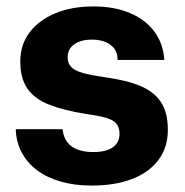

<svg xmlns="http://www.w3.org/2000/svg" viewBox="-20 -566 573 596"><path d="M265 10Q211 10 168 -2.5Q125 -15 94.5 -38Q64 -61 47 -93.5Q30 -126 29 -165H174Q177 -140 189 -124.5Q201 -109 221.5 -101.5Q242 -94 269 -94Q310 -94 330.5 -109Q351 -124 351 -150Q351 -171 341 -182.5Q331 -194 308.5 -200.5Q286 -207 248 -212Q179 -223 133 -241Q87 -259 65 -291Q43 -323 43 -375Q43 -427 71.5 -465Q100 -503 151 -524.5Q202 -546 270 -546Q335 -546 383.5 -525.5Q432 -505 459.5 -467.5Q487 -430 490 -380H345Q345 -402 334.5 -415.5Q324 -429 306.5 -436Q289 -443 266 -443Q231 -443 210.5 -428.5Q190 -414 190 -388Q190 -369 201.5 -357.5Q213 -346 239 -339Q265 -332 307 -326Q373 -317 416 -299Q459 -281 480 -248.5Q501 -216 501 -163Q501 -108 471.5 -69Q442 -30 389 -10Q336 10 265 10Z"/></svg>

Font: Mona Sans ExtraLight
Style: Bold
Weight: 700
Version: Version 2.000